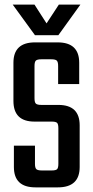

<svg xmlns="http://www.w3.org/2000/svg" viewBox="-20 -809 401 829"><path d="M232 -102V-255Q232 -273 226.5 -278.5Q221 -284 203 -284H129Q38 -284 38 -373V-538Q38 -626 131 -626H229Q322 -626 322 -538V-446H231V-524Q231 -542 225 -547.5Q219 -553 201 -553H159Q141 -553 135 -547.5Q129 -542 129 -524V-385Q129 -367 135 -361.5Q141 -356 159 -356H232Q324 -356 324 -268V-88Q324 0 230 0H133Q40 0 40 -88V-180H131V-102Q131 -84 137 -78.5Q143 -73 161 -73H203Q221 -73 226.5 -78.5Q232 -84 232 -102ZM131 -657 35 -789H129L181 -708L234 -789H327L232 -657Z"/></svg>

Font: Teko Regular
Style: Regular
Weight: 400
Designer: Manushi Parikh, Jonny Pinhorn
Foundry: Indian Type Foundry
Version: Version 1.105;PS 1.0;hotconv 1.0.78;makeotf.lib2.5.61930; tt